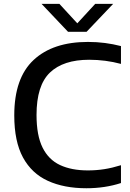

<svg xmlns="http://www.w3.org/2000/svg" viewBox="-20 -967 674 996"><path d="M428 9.5Q312.5 9.5 228.5 -28.8Q144.5 -67 99.2 -150.2Q54 -233.5 54 -368.5Q54 -562.5 154.5 -656Q255 -749.5 436 -749.5Q482.5 -749.5 524.5 -744Q566.5 -738.5 607.5 -728V-635.5Q527.5 -657 442.5 -657Q308.5 -657 239 -590.5Q169.5 -524 169.5 -370.5Q169.5 -264.5 200.8 -201.5Q232 -138.5 291.5 -110.8Q351 -83 435.5 -83Q480 -83 521.2 -89.5Q562.5 -96 607.5 -110V-17.5Q525 9.5 428 9.5ZM333 -802 195.5 -947H288L381 -846L474 -947H567L429 -802Z"/></svg>

Font: Encode Sans SemiExpanded SemiExpanded Medium
Style: Regular
Weight: 500
Width: 6
Designer: Multiple Designers
Foundry: Impallari Type
Version: Version 3.000; ttfautohint (v1.8.3) -l 8 -r 50 -G 200 -x 14 